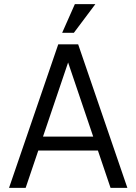

<svg xmlns="http://www.w3.org/2000/svg" viewBox="-20 -916 664 936"><path d="M345 -896H445L340 -756H283ZM144 -250H473V-182H144ZM24 0 264 -700H342L105 0ZM601 0H519L282 -700H361Z"/></svg>

Font: Haskoy
Style: Regular
Weight: 400
Designer: Ertekin Erdin
Foundry: Ertekin Erdin
Version: Version 1.500